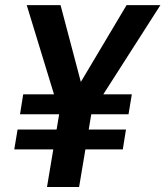

<svg xmlns="http://www.w3.org/2000/svg" viewBox="-20 -748 662 768"><path d="M222.2 -727.5 322.8 -346.7 221.7 -286.6 86.9 -727.5ZM260.7 -348.6 486.3 -727.5H621.6L339.4 -286.6ZM360.4 -382.3 296.4 0H168L231.9 -382.3ZM507.3 -370.6 494.1 -291H60.1L72.8 -370.6ZM483.9 -230 471.2 -150.4H37.1L50.3 -230Z"/></svg>

Font: Inter 20pt SemiBold
Style: Italic
Weight: 600
Italic angle: -9.3988°
Version: Version 4.001;git-66647c0bb